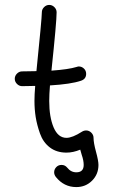

<svg xmlns="http://www.w3.org/2000/svg" viewBox="-20 -620 460 780"><path d="M200 80Q200 68 208.5 59Q217 50 230 50Q244 50 253 61Q268 80 290 80Q320 80 320 50Q320 32 312 9Q308 -3 306 -12Q277 0 250 0Q210 0 182.5 -21Q155 -42 142.5 -77.5Q130 -113 125 -144.5Q120 -176 120 -210Q120 -236 123 -271Q115 -271 97.5 -270.5Q80 -270 70 -270Q58 -270 49 -279Q40 -288 40 -300Q40 -312 49 -321Q58 -330 70 -330Q81 -330 100 -330.5Q119 -331 128 -331Q150 -546 150 -570Q150 -582 159 -591Q168 -600 180 -600Q192 -600 201 -591Q210 -582 210 -570Q210 -531 189 -333Q259 -338 291 -348Q297 -350 300 -350Q312 -350 321 -341.5Q330 -333 330 -320Q330 -299 309 -292Q268 -278 183 -273Q180 -236 180 -210Q180 -144 198 -102Q216 -60 250 -60Q274 -60 313 -85Q321 -90 330 -90Q342 -90 351 -81Q360 -72 360 -60Q360 -40 370 -3.5Q380 33 380 50Q380 88 354 114Q328 140 290 140Q240 140 207 99Q200 90 200 80Z"/></svg>

Font: Pecita
Style: Book
Weight: 400
Width: 7
Version: Version 4.3